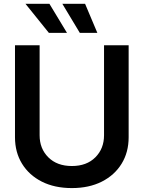

<svg xmlns="http://www.w3.org/2000/svg" viewBox="-20 -962 744 994"><path d="M352.1 11.7Q262.7 11.7 196.5 -21.7Q130.4 -55.2 94 -114.5Q57.6 -173.8 57.6 -251.5V-727.5H185.1V-261.7Q185.1 -192.4 230.2 -147.5Q275.4 -102.5 352.1 -102.5Q428.7 -102.5 473.6 -147.5Q518.6 -192.4 518.6 -261.7V-727.5H646V-251.5Q646 -173.8 609.6 -114.5Q573.2 -55.2 507.1 -21.7Q440.9 11.7 352.1 11.7ZM232.9 -792 111.8 -942.4H235.8L326.7 -792ZM393.1 -792 302.7 -942.4H420.4L483.9 -792Z"/></svg>

Font: Inter Display SemiBold
Style: Regular
Weight: 600
Designer: Rasmus Andersson
Foundry: rsms
Version: Version 4.001;git-9221beed3